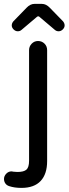

<svg xmlns="http://www.w3.org/2000/svg" viewBox="-65 -709 345 965"><path d="M-5.9 -581.1Q-5.9 -591.8 2 -601.6L68.4 -669.9Q86.9 -689.5 108.4 -689.5H145.5Q167 -689.5 185.5 -669.9L252 -601.6Q259.8 -591.8 259.8 -581.1Q259.8 -570.3 250.5 -561Q241.2 -551.8 229.5 -551.8Q218.8 -551.8 210.9 -558.6L134.8 -623Q131.8 -627 127 -627Q123 -627 119.1 -623L43 -558.6Q35.2 -551.8 24.4 -551.8Q12.7 -551.8 3.4 -561Q-5.9 -570.3 -5.9 -581.1ZM-18.6 226.6Q-31.2 222.7 -38.1 212.9Q-44.9 203.1 -44.9 190.4Q-44.9 175.8 -33.7 164.1Q-22.5 152.3 -6.8 152.3L4.9 154.3H7.8Q13.7 155.3 22.5 155.3Q54.7 155.3 67.9 143.6Q81.1 131.8 81.1 98.6V-457Q81.1 -475.6 94.2 -489.3Q107.4 -502.9 126 -502.9Q145.5 -502.9 158.7 -489.7Q171.9 -476.6 171.9 -457V100.6Q171.9 166 139.2 200.7Q106.4 235.4 43 235.4Q7.8 235.4 -18.6 226.6Z"/></svg>

Font: FakePearl
Style: Regular
Weight: 400
Version: Version 1.2